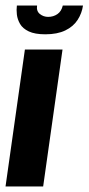

<svg xmlns="http://www.w3.org/2000/svg" viewBox="-24 -674 320 694"><path d="M-4 0 66 -495H202L132 0ZM140 -550Q102 -550 80 -560.5Q58 -571 48.5 -587.5Q39 -604 37 -621.5Q35 -639 37 -654H110Q107 -634 120 -623.5Q133 -613 150 -613Q169 -613 183.5 -623Q198 -633 203 -654H276Q272 -626 256.5 -602Q241 -578 212 -564Q183 -550 140 -550Z"/></svg>

Font: Alumni Sans ExtraBold
Style: Italic
Weight: 800
Italic angle: -8°
Designer: Robert E. Leuschke
Foundry: Robert E. Leuschke
Version: Version 1.016